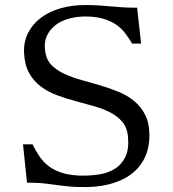

<svg xmlns="http://www.w3.org/2000/svg" viewBox="-20 -747 699 778"><path d="M300.8 -35.6Q341.3 -34.2 379.2 -39.8Q417 -45.4 445.3 -63Q473.6 -80.6 488.5 -112.3Q503.4 -144 498.5 -194.3Q495.1 -230.5 475.6 -253.4Q456.1 -276.4 426.5 -291.5Q397 -306.6 360.4 -316.9Q323.7 -327.1 285.6 -337.4Q247.6 -347.7 211.2 -361.1Q174.8 -374.5 146 -396Q117.2 -417.5 98.6 -450Q80.1 -482.4 77.6 -530.8Q75.2 -577.6 94 -614Q112.8 -650.4 146.5 -675.5Q180.2 -700.7 226.1 -713.6Q272 -726.6 324.7 -726.6Q359.4 -726.6 383.1 -724.9Q406.7 -723.1 428.7 -721.2Q450.7 -719.2 475.1 -717.5Q499.5 -715.8 535.6 -715.8L551.8 -570.3H515.6Q502.4 -592.3 487.3 -612.3Q472.2 -632.3 450.4 -647.2Q428.7 -662.1 398.4 -671.1Q368.2 -680.2 324.7 -680.2Q292.5 -680.2 260.7 -671.9Q229 -663.6 205.1 -645.5Q181.2 -627.4 168.9 -599.1Q156.7 -570.8 164.6 -530.8Q170.4 -500 191.7 -480.2Q212.9 -460.4 243.7 -446.5Q274.4 -432.6 311.5 -422.4Q348.6 -412.1 386.7 -400.9Q424.8 -389.6 460.4 -375Q496.1 -360.4 523.9 -337.4Q551.8 -314.5 568.6 -281Q585.4 -247.6 585.4 -199.2Q585.4 -147.5 566.2 -107.4Q546.9 -67.4 510.3 -40.3Q473.6 -13.2 420.9 0Q368.2 13.2 300.8 10.7Q277.8 10.3 259.8 8.5Q241.7 6.8 226.3 4.9Q210.9 2.9 196.5 1Q182.1 -1 166.3 -2.9Q150.4 -4.9 131.8 -5.9Q113.3 -6.8 89.4 -6.8L73.2 -162.1H111.8Q124.5 -136.2 139.4 -114Q154.3 -91.8 175.8 -75Q197.3 -58.1 227.3 -47.9Q257.3 -37.6 300.8 -35.6Z"/></svg>

Font: Arian AMU Serif
Style: Regular
Weight: 400
Designer: Ruben Hakobyan (Tarumian)
Foundry: Ruben Hakobyan (Tarumian)
Version: Version 1.002